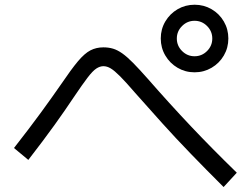

<svg xmlns="http://www.w3.org/2000/svg" viewBox="-20 -798 1040 796"><path d="M786.6 -498.2Q748.2 -498.2 716.2 -517Q684.2 -535.8 665.4 -567.8Q646.5 -599.8 646.5 -638.5Q646.5 -677.2 665.4 -709.1Q684.2 -740.9 716.2 -759.7Q748.2 -778.4 786.9 -778.4Q825.3 -778.4 857.4 -759.7Q889.4 -741 908 -709Q926.7 -676.9 926.7 -638.4Q926.7 -599.9 908 -567.9Q889.3 -535.8 857.2 -517Q825.1 -498.2 786.6 -498.2ZM786.6 -564.8Q816.8 -564.8 838.5 -586.5Q860.1 -608.1 860.1 -638.3Q860.1 -668.5 838.5 -690.1Q816.8 -711.8 786.6 -711.8Q756.5 -711.8 734.8 -690.1Q713.1 -668.5 713.1 -638.3Q713.1 -608.1 734.8 -586.5Q756.5 -564.8 786.6 -564.8ZM907 -22.6Q833.6 -95.6 771 -160.5Q708.3 -225.3 652 -287.8Q595.6 -350.3 539.7 -413.6Q501.3 -458.3 477.8 -481.8Q454.3 -505.3 439 -514.4Q423.7 -523.6 408.7 -523.6Q394.3 -523.6 379.3 -513.8Q364.3 -504 343.2 -476.3Q322 -448.6 286.3 -395.6Q251.4 -343 206.4 -280.3Q161.4 -217.6 97.4 -135L38 -184.4Q102.6 -267 149.6 -331.3Q196.6 -395.7 233 -448.3Q275.3 -510.7 303.1 -543.9Q331 -577 355.2 -589.4Q379.3 -601.7 408.7 -601.7Q430.3 -601.7 448.7 -596.2Q467 -590.7 486.9 -576.7Q506.7 -562.7 531.7 -537.4Q556.7 -512 592.4 -471.7Q682.4 -368.7 771.7 -274.3Q861 -180 961.7 -82Z"/></svg>

Font: M PLUS 2 Thin
Style: Regular
Weight: 100
Designer: Coji Morishita
Foundry: UNDERFOREST DESIGN
Version: Version 1.001